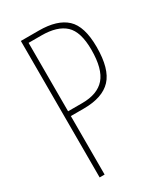

<svg xmlns="http://www.w3.org/2000/svg" viewBox="-179 -792 754 870"><g transform="rotate(-30 197.5 -357.0)"><path d="M172 -714Q268 -714 315 -670.5Q362 -627 362 -519Q362 -404 316 -355Q270 -306 172 -306H104V0H78V-714ZM171 -689H104V-331H178Q258 -331 296.5 -375Q335 -419 335 -520Q335 -614 294.5 -651.5Q254 -689 171 -689Z"/></g></svg>

Font: Noto Sans Lao UI ExtCond Thin
Style: Regular
Weight: 100
Width: 2
Designer: Monotype Design Team
Foundry: Monotype Imaging Inc.
Version: Version 2.000; ttfautohint (v1.8.4.7-5d5b)